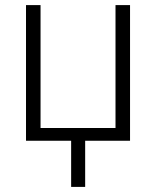

<svg xmlns="http://www.w3.org/2000/svg" viewBox="-20 -552 612 753"><path d="M259 0H82V-532H139V-50H433V-532H490V0H314V181H259Z"/></svg>

Font: Noto Sans Display Light
Style: Regular
Weight: 300
Designer: Monotype Design Team
Foundry: Monotype Imaging Inc.
Version: Version 2.003